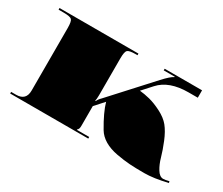

<svg xmlns="http://www.w3.org/2000/svg" viewBox="-86 -666 1028 884"><g transform="rotate(30 428.5 -223.5)"><path d="M17.5 -454.5H437.1V-445.8H428.3Q392.9 -445.8 384.4 -437.3Q375.9 -428.8 375.9 -393.4V-197.6Q375.9 -176.6 372.8 -168.3L375.9 -166.5Q381.6 -179.6 393.4 -190.6L583.5 -398.6Q617.6 -435.8 635.5 -444.1V-445.8H576.5V-454.5H775.3V-415.2H726.4Q623.7 -415.2 573.9 -360.1L528.4 -309.9Q553.3 -307.7 582.8 -300.3Q612.3 -292.8 647.7 -274.7Q683.1 -256.6 702.8 -232.5Q723.3 -207.2 740.2 -165.9Q757 -124.6 766 -92.4Q774.9 -60.3 789.8 -36.1Q804.6 -11.8 823.9 -11.8Q833.5 -11.8 854.5 -17L856.6 -8.7Q785 8.7 734.3 8.7Q689.2 8.7 657.1 6.6Q625 4.4 585.7 -2.8Q546.3 -10.1 517.9 -26.9Q489.5 -43.7 474.2 -69.5Q432.7 -139.4 419.1 -187.9L375.9 -139.9V-36.7Q375.9 -25.3 374.1 -20.5Q372.4 -15.7 367.1 -10.5V-8.7H432.7V0H17.5V-8.7H43.7Q96.2 -8.7 96.2 -61.2V-393.4Q96.2 -428.8 87.6 -437.3Q79.1 -445.8 43.7 -445.8H17.5Z"/></g></svg>

Font: FoglihtenBlackPcs
Style: BlackPcs
Weight: 900
Version: Version 0.75